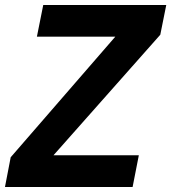

<svg xmlns="http://www.w3.org/2000/svg" viewBox="-36 -749 686 769"><path d="M-16.1 0H495.1L520 -127H178.2L606 -609.9L629.9 -729H137.2L111.8 -602.1H425.8L6.8 -119.1Z"/></svg>

Font: Hack
Style: Bold Oblique
Weight: 700
Italic angle: -12°
Monospace: yes
Designer: Christopher Simpkins
Foundry: Christopher Simpkins
Version: Version 2.010